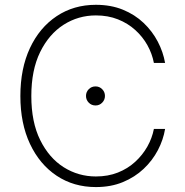

<svg xmlns="http://www.w3.org/2000/svg" viewBox="-20 -757 758 787"><path d="M373 9.8Q282.2 9.8 212.4 -36.6Q142.6 -83 103 -167Q63.5 -251 63.5 -363.3Q63.5 -476.1 102.8 -560.1Q142.1 -644 212.2 -690.7Q282.2 -737.3 373 -737.3Q434.6 -737.3 483.6 -717.3Q532.7 -697.3 568.6 -663.1Q604.5 -628.9 626.7 -586.4Q648.9 -543.9 656.7 -499H610.8Q603.5 -537.1 584.2 -571.8Q564.9 -606.4 534.4 -634Q503.9 -661.6 463.4 -677.7Q422.9 -693.8 373 -693.8Q300.8 -693.8 240.7 -655.5Q180.7 -617.2 144.5 -543.5Q108.4 -469.7 108.4 -363.3Q108.4 -256.3 144.8 -182.9Q181.2 -109.4 241.2 -71.5Q301.3 -33.7 373 -33.7Q422.9 -33.7 463.4 -49.8Q503.9 -65.9 534.2 -93.8Q564.5 -121.6 584 -156.2Q603.5 -190.9 610.8 -228.5H656.7Q649.4 -184.1 627.2 -141.6Q605 -99.1 568.8 -64.9Q532.7 -30.8 483.6 -10.5Q434.6 9.8 373 9.8ZM371.6 -324.7Q355 -324.7 343.8 -336.2Q332.5 -347.7 332.5 -363.8Q332.5 -379.9 343.8 -391.4Q355 -402.8 371.6 -402.8Q387.7 -402.8 398.9 -391.4Q410.2 -379.9 410.2 -363.8Q410.2 -347.7 398.9 -336.2Q387.7 -324.7 371.6 -324.7Z"/></svg>

Font: Inter 17pt ExtraLight
Style: Regular
Weight: 250
Version: Version 4.001;git-66647c0bb